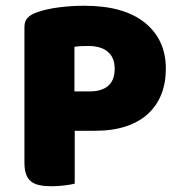

<svg xmlns="http://www.w3.org/2000/svg" viewBox="-20 -643 621 668"><path d="M292 -325Q334 -325 356.5 -344.5Q379 -364 379 -404Q379 -442 355.5 -462.5Q332 -483 287 -483Q271 -483 260.5 -482.5Q250 -482 239 -480V-325ZM240 -4Q229 -1 205.5 2Q182 5 159 5Q136 5 118.5 1.5Q101 -2 89 -11Q77 -20 71 -36Q65 -52 65 -78V-549Q65 -570 76.5 -581.5Q88 -593 108 -600Q142 -612 185.5 -617.5Q229 -623 273 -623Q411 -623 484 -564Q557 -505 557 -404Q557 -355 541.5 -315.5Q526 -276 495.5 -247.5Q465 -219 418.5 -203.5Q372 -188 311 -188H240Z"/></svg>

Font: Baloo Tammudu
Style: Regular
Weight: 400
Designer: Omkar Shende and Ek Type
Foundry: Ek Type
Version: Version 1.443;PS 1.000;hotconv 16.6.51;makeotf.lib2.5.65220;